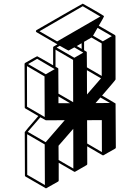

<svg xmlns="http://www.w3.org/2000/svg" viewBox="-20 -962 772 1057"><path d="M233.9 74.7H231.9Q231.9 74.2 231.2 74Q230.5 73.7 120.1 9.8Q117.2 7.8 117.2 3.9L116.2 -234.9Q116.7 -237.8 190.9 -323.2L119.1 -365.2Q116.2 -367.2 116.2 -370.6L115.2 -610.4Q115.7 -613.8 118.7 -615.7Q182.6 -652.3 184.6 -652.3Q186.5 -652.3 272.5 -602.5V-701.2Q272.9 -704.6 275.9 -706.1L295.9 -717.8L181.2 -784.7Q177.7 -786.6 177.7 -790.5Q177.7 -793.9 181.2 -796.4Q433.6 -941.9 435.5 -941.9Q437 -941.9 493.4 -909.2Q549.8 -876.5 550.8 -874.8Q551.8 -873 552.2 -872.3Q552.7 -871.6 552.7 -871.1H552.2Q552.2 -868.7 523.9 -820.3L613.3 -768.6Q613.3 -767.6 614 -766.8Q614.7 -766.1 615.7 -764.6L616.2 -524.4Q616.2 -521.5 542 -436L613.3 -394H614.3V-393.6Q614.7 -393.6 615 -392.8Q615.2 -392.1 616.2 -391.6Q616.7 -388.7 617.7 -149.4Q617.2 -146 614.3 -144Q549.3 -106.4 547.9 -106.4Q546.4 -106.4 545.4 -107.4H544.4L460 -156.7L460.4 -59.1Q460.4 -55.2 457 -53.2L392.6 -16.1Q387.7 -16.1 387.7 -17.1L303.2 -65.9V31.7Q303.2 35.6 299.8 37.6Q235.4 74.7 233.9 74.7ZM505.9 -394.5 585.4 -395 532.7 -425.3ZM545.9 -734.4 595.7 -763.2 517.1 -808.6 492.2 -765.6ZM540 -543.9 539.6 -723.1 483.4 -755.4 442.9 -731.9V-685.5Q456.1 -677.7 456.5 -677.2Q457 -676.8 457.3 -676.3Q457.5 -675.8 457.5 -675.5Q457.5 -675.3 457.8 -674.8Q458 -674.3 458.5 -591.3ZM459 -441.9 536.1 -530.8 458.5 -575.7ZM429.7 -692.9 429.2 -724.1 402.8 -708.5ZM294.4 -733.9 532.2 -871.1 435.5 -927.7 197.3 -790ZM389.2 -644 438.5 -672.4 389.2 -701.2Q358.9 -683.6 357.4 -683.6Q355.5 -683.6 309.1 -710L292 -700.2ZM382.8 -399.4 382.3 -632.3 285.6 -688.5V-594.7Q298.3 -587.4 298.6 -587.2Q298.8 -586.9 299.1 -586.7Q299.3 -586.4 299.6 -586.2Q299.8 -585.9 300 -585.7Q300.3 -585.4 300.3 -585.2Q300.3 -585 300.5 -584.7Q300.8 -584.5 300.8 -584.2Q300.8 -584 301 -583.5Q301.3 -583 301.8 -446.3ZM365.2 -394 301.8 -431.2V-394ZM231.9 -553.2 281.2 -581.5 184.6 -638.2 134.8 -609.4ZM226.1 -317.9 225.1 -541.5 128.4 -598.1 128.9 -374.5ZM227.1 56.6 226.1 -167 129.4 -223.1 129.9 0.5ZM231.4 -179.2 336.4 -300.3 232.4 -299.8Q229.5 -300.8 202.1 -316.4L132.8 -236.3ZM383.8 -34.2 383.3 -252.9 302.2 -159.7 302.7 -81.1ZM541 -124.5 540.5 -300.8 459.5 -300.3 460 -171.9Z"/></svg>

Font: 3D Isometric
Style: Bold
Weight: 700
Designer: GGBotNet
Foundry: GGBotNet
Version: 1.14